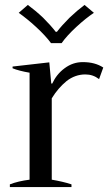

<svg xmlns="http://www.w3.org/2000/svg" viewBox="-20 -759 456 779"><path d="M127 -649C153 -625 173 -603 187 -584C187 -584 230 -584 230 -584C244 -604 264 -626 290 -650C316 -674 340 -693 361 -707C361 -707 323 -739 323 -739C303 -724 283 -707 262 -687C241 -666 224 -647 211 -630C211 -630 206 -630 206 -630C193 -647 176 -666 155 -687C134 -707 113 -724 93 -739C93 -739 56 -707 56 -707C77 -692 101 -673 127 -649ZM20 -11C20 -11 20 0 20 0C20 0 270 0 270 0C270 0 270 -11 270 -11C246 -19 219 -25 190 -30C190 -30 190 -360 190 -360C207 -388 227 -411 250 -430C273 -448 299 -457 326 -457C347 -457 365 -451 382 -438C382 -438 399 -485 399 -485C376 -500 349 -507 316 -507C289 -507 265 -499 242 -482C219 -465 203 -444 192 -420C192 -420 188 -420 188 -420C188 -420 180 -506 180 -506C180 -506 31 -489 31 -489C31 -489 31 -482 31 -482C48 -475 71 -469 100 -464C100 -464 100 -30 100 -30C69 -26 43 -20 20 -11Z"/></svg>

Font: BUSH 25 TRIRONG 0515 A
Style: Regular
Weight: 400
Designer: Katatrad Team
Foundry: CadsonDemak